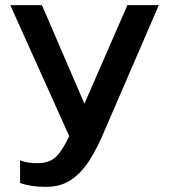

<svg xmlns="http://www.w3.org/2000/svg" viewBox="-20 -543 659 746"><path d="M58 168V80Q77 87 92.5 89Q108 91 124 91Q158 91 178.5 80Q199 69 215 46Q231 23 249 -14L20 -523H143L308 -140L475 -523H597L387 -37Q360 28 329 78Q298 127 257.5 155Q217 183 158 183Q99 183 58 168Z"/></svg>

Font: Kanit Cyrillic
Style: Regular
Weight: 400
Designer: Katatrad Team, Sasha Pavljenko
Foundry: CadsonDemak, Pavljenko + Design
Version: Version 1.002;Fontself Maker 3.5.7